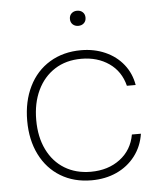

<svg xmlns="http://www.w3.org/2000/svg" viewBox="-51 -731 655 784"><g transform="rotate(-5 276.5 -339.5)"><path d="M52 -257Q52 -336 82 -397Q112 -458 167.5 -491.5Q223 -525 296 -525Q350 -525 395 -505Q440 -485 469 -448.5Q498 -412 506 -364H470Q455 -424 407.5 -457Q360 -490 294 -490Q231 -490 185 -460.5Q139 -431 114 -378.5Q89 -326 89 -257Q89 -187 114.5 -135Q140 -83 186 -55Q232 -27 293 -27Q364 -27 413 -64Q462 -101 473 -164H510Q502 -112 472 -73Q442 -34 396 -13Q350 8 293 8Q221 8 166.5 -25Q112 -58 82 -118Q52 -178 52 -257ZM262 -656Q262 -670 271 -678.5Q280 -687 294 -687Q308 -687 317 -678.5Q326 -670 326 -656Q326 -642 317 -633.5Q308 -625 294 -625Q280 -625 271 -633.5Q262 -642 262 -656Z"/></g></svg>

Font: Mona Sans VF XLt
Style: Regular
Weight: 200
Designer: Deni Anggara
Foundry: GitHub
Version: Version 2.000;Glyphs 3.2.3 (3260)